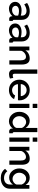

<svg xmlns="http://www.w3.org/2000/svg" viewBox="1987 -2758 993 5008"><g transform="rotate(90 2484.0 -253.5)"><path d="M28 -153Q28 -228 90 -273.5Q152 -319 251 -319Q330 -319 387 -298V-331Q387 -386 353.5 -417Q320 -448 259 -448Q183 -448 93 -389L56 -463Q159 -532 271 -532Q377 -532 437 -476Q497 -420 497 -319V-124Q497 -89 526 -88V0Q500 5 479 5Q446 5 427 -11Q408 -27 405 -52L402 -82Q368 -39 315.5 -14.5Q263 10 208 10Q130 10 79 -36.5Q28 -83 28 -153ZM361 -121Q387 -147 387 -170V-230Q329 -252 267 -252Q207 -252 169.5 -227.5Q132 -203 132 -162Q132 -125 160.5 -98Q189 -71 239 -71Q313 -71 361 -121Z M592 -153Q592 -228 654 -273.5Q716 -319 815 -319Q894 -319 951 -298V-331Q951 -386 917.5 -417Q884 -448 823 -448Q747 -448 657 -389L620 -463Q723 -532 835 -532Q941 -532 1001 -476Q1061 -420 1061 -319V-124Q1061 -89 1090 -88V0Q1064 5 1043 5Q1010 5 991 -11Q972 -27 969 -52L966 -82Q932 -39 879.5 -14.5Q827 10 772 10Q694 10 643 -36.5Q592 -83 592 -153ZM925 -121Q951 -147 951 -170V-230Q893 -252 831 -252Q771 -252 733.5 -227.5Q696 -203 696 -162Q696 -125 724.5 -98Q753 -71 803 -71Q877 -71 925 -121Z M1663 0H1553V-293Q1553 -434 1460 -434Q1412 -434 1366.5 -399Q1321 -364 1304 -311V0H1194V-523H1294V-418Q1324 -471 1381 -501.5Q1438 -532 1507 -532Q1663 -532 1663 -319Z M1792 -730H1902V-151Q1902 -114 1912.5 -101.5Q1923 -89 1944 -89Q1982 -89 2012 -103L2028 -16Q1973 8 1912 8Q1856 8 1824 -23.5Q1792 -55 1792 -111Z M2329 10Q2210 10 2134 -69Q2058 -148 2058 -260Q2058 -374 2134 -453Q2210 -532 2330 -532Q2449 -532 2523 -453.5Q2597 -375 2597 -265Q2597 -252 2594 -225H2175Q2180 -157 2225.5 -114Q2271 -71 2333 -71Q2378 -71 2416.5 -93Q2455 -115 2470 -151L2564 -124Q2536 -64 2473 -27Q2410 10 2329 10ZM2172 -298H2488Q2482 -366 2437 -408.5Q2392 -451 2329 -451Q2266 -451 2221 -408Q2176 -365 2172 -298Z M2687 -609V-730H2797V-609ZM2687 0V-523H2797V0Z M3132 -532Q3190 -532 3239 -502Q3288 -472 3316 -424V-730H3426V-124Q3426 -89 3456 -88V0Q3427 5 3408 5Q3377 5 3356 -12.5Q3335 -30 3333 -56L3332 -95Q3302 -46 3251.5 -18Q3201 10 3145 10Q3038 10 2967 -69Q2896 -148 2896 -261Q2896 -374 2963 -453Q3030 -532 3132 -532ZM3316 -188V-325Q3299 -373 3254.5 -405.5Q3210 -438 3165 -438Q3097 -438 3053.5 -384.5Q3010 -331 3010 -259Q3010 -186 3057 -135Q3104 -84 3173 -84Q3217 -84 3261 -114.5Q3305 -145 3316 -188Z M3566 -609V-730H3676V-609ZM3566 0V-523H3676V0Z M4277 0H4167V-293Q4167 -434 4074 -434Q4026 -434 3980.5 -399Q3935 -364 3918 -311V0H3808V-523H3908V-418Q3938 -471 3995 -501.5Q4052 -532 4121 -532Q4277 -532 4277 -319Z M4373 -261Q4373 -375 4441.5 -453.5Q4510 -532 4616 -532Q4736 -532 4805 -424V-523H4902V-15Q4902 96 4824 159.5Q4746 223 4624 223Q4466 223 4383 111L4445 53Q4475 94 4522 116.5Q4569 139 4624 139Q4696 139 4744 99.5Q4792 60 4792 -15V-95Q4765 -48 4716 -21.5Q4667 5 4612 5Q4509 5 4441 -73.5Q4373 -152 4373 -261ZM4792 -188V-325Q4773 -374 4730 -406Q4687 -438 4640 -438Q4572 -438 4528.5 -383.5Q4485 -329 4485 -258Q4485 -186 4532.5 -135Q4580 -84 4648 -84Q4697 -84 4738.5 -115Q4780 -146 4792 -188Z"/></g></svg>

Font: Raleway-v4020 SemiBold
Style: Regular
Weight: 600
Designer: Matt McInerney, Pablo Impallari, Rodrigo Fuenzalida
Foundry: Matt McInerney, Pablo Impallari, Rodrigo Fuenzalida
Version: Version 4.020;PS 004.020;hotconv 1.0.88;makeotf.lib2.5.64775